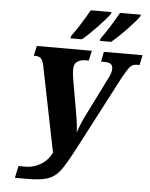

<svg xmlns="http://www.w3.org/2000/svg" viewBox="-61 -981 810 1036"><g transform="rotate(5 344.0 -463.0)"><path d="M73 -60H115Q154 -60 192.5 -82.5Q231 -105 252 -148L159 -609Q153 -638 143 -649Q133 -660 112 -660H103L115 -714H413L401 -660H386Q356 -660 338.5 -647Q321 -634 321 -607Q321 -585 325 -559L357 -376Q369 -309 370 -268Q388 -321 410 -364L513 -571Q531 -602 531 -627Q531 -644 520.5 -652Q510 -660 487 -660H468L478 -714H688L676 -660H662Q640 -660 626.5 -646Q613 -632 587 -585L376 -181Q330 -93 303 -57.5Q276 -22 238 -8.5Q200 5 124 5H59ZM295 -784Q337 -841 388 -931H501L498 -921Q478 -893 432 -845Q386 -797 354 -771H292ZM454 -784Q496 -841 547 -931H660L657 -921Q637 -893 591 -845Q545 -797 512 -771H451Z"/></g></svg>

Font: Noto Serif CondExtraBold
Style: Italic
Weight: 800
Width: 3
Italic angle: -12°
Designer: Monotype Design Team
Foundry: Monotype Imaging Inc.
Version: Version 1.001